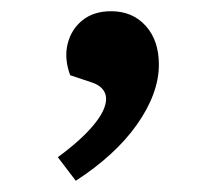

<svg xmlns="http://www.w3.org/2000/svg" viewBox="-20 -152 381 342"><path d="M115 170 83 128Q124 98 146.5 71Q169 44 169 24Q169 14 162.5 6.5Q156 -1 144 -5L105 -18Q94 -48 100.5 -74Q107 -100 127 -116Q147 -132 178 -132Q216 -132 239.5 -106Q263 -80 263 -37Q263 -11 253 16Q243 43 223.5 70.5Q204 98 176.5 123Q149 148 115 170Z"/></svg>

Font: Literata Medium
Style: Italic
Weight: 500
Italic angle: -2°
Designer: Latin by Veronika Burian and Jose Scaglione. Greek by Irene Vlachou. Cyrillic by Vera Evstafieva
Foundry: TypeTogether
Version: Version 3.103;gftools[0.9.29]